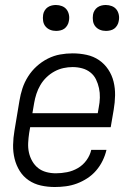

<svg xmlns="http://www.w3.org/2000/svg" viewBox="-20 -742 540 770"><path d="M200 8Q171 8 144 2Q117 -4 95 -19Q73 -34 59 -56.5Q45 -79 38.5 -105.5Q32 -132 32.5 -160.5Q33 -189 38 -218L58 -338Q62 -363 70 -387.5Q78 -412 92.5 -435Q107 -458 127.5 -476.5Q148 -495 172 -507Q196 -519 221 -523.5Q246 -528 271 -528Q300 -528 327.5 -522Q355 -516 377 -501Q399 -486 414 -463.5Q429 -441 435.5 -414.5Q442 -388 441.5 -359.5Q441 -331 436 -302L424 -232H101L97 -209Q94 -189 93 -169Q92 -149 96 -130.5Q100 -112 109.5 -95.5Q119 -79 133 -68Q147 -57 165.5 -52Q184 -47 204 -47Q226 -47 249 -51.5Q272 -56 292.5 -68Q313 -80 327 -99.5Q341 -119 346 -141H407Q402 -119 391.5 -97.5Q381 -76 365.5 -58Q350 -40 330 -27Q310 -14 288.5 -6Q267 2 244.5 5Q222 8 200 8ZM372 -288 376 -311Q380 -331 380.5 -350.5Q381 -370 377 -388.5Q373 -407 365 -423.5Q357 -440 342.5 -451.5Q328 -463 309.5 -468Q291 -473 271 -473Q253 -473 234.5 -469Q216 -465 198.5 -455.5Q181 -446 166.5 -432Q152 -418 142 -401Q132 -384 126 -365.5Q120 -347 117 -329L110 -288ZM405 -618Q392 -618 381 -622.5Q370 -627 362.5 -636Q355 -645 353 -657.5Q351 -670 353 -683Q354 -691 359 -699.5Q364 -708 371.5 -713Q379 -718 387.5 -720Q396 -722 404 -722Q417 -722 428.5 -717.5Q440 -713 447 -704Q454 -695 456.5 -682.5Q459 -670 456 -657Q455 -649 450 -640.5Q445 -632 438 -627Q431 -622 422 -620Q413 -618 405 -618ZM205 -618Q192 -618 181 -622.5Q170 -627 162.5 -636Q155 -645 153 -657.5Q151 -670 153 -683Q154 -691 159 -699.5Q164 -708 171.5 -713Q179 -718 187.5 -720Q196 -722 204 -722Q217 -722 228.5 -717.5Q240 -713 247 -704Q254 -695 256.5 -682.5Q259 -670 256 -657Q255 -649 250 -640.5Q245 -632 238 -627Q231 -622 222 -620Q213 -618 205 -618Z"/></svg>

Font: Iosevka Term Curly Lt Obl
Style: Regular
Weight: 300
Italic angle: -9°
Designer: Belleve Invis
Foundry: Belleve Invis
Version: Version 32.3.0